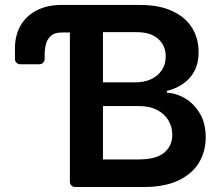

<svg xmlns="http://www.w3.org/2000/svg" viewBox="-20 -747 885 767"><path d="M259.2 -20.6V-727.3H538Q617.2 -727.3 669 -702.4Q721.2 -678.3 747.5 -635.3Q773.4 -593 773.4 -538.7Q773.4 -494.3 756.4 -462.7Q740.4 -432.2 710.9 -411.9Q682.5 -392.4 646.7 -383.9V-376.8Q685 -374.6 720.9 -353.3Q756 -331.7 779.1 -292.6Q801.8 -253.9 801.8 -198.2Q801.8 -142 774.5 -96.6Q747.5 -52.2 692.1 -25.9Q637.8 0 554 0H279.8Q271.3 0 265.3 -6Q259.2 -12.1 259.2 -20.6ZM533 -110.1Q604.8 -110.1 636.5 -137.6Q668.3 -165.1 668.3 -208.5Q668.3 -240.8 652.3 -266.9Q636.4 -293 606.9 -308.1Q577.4 -323.2 536.6 -323.2H391.3V-110.1ZM39.8 -511V-554Q39.8 -605.5 61.8 -644.5Q84.2 -683.6 126.1 -705.3Q168.3 -727.3 226.6 -727.3H321V-617.2H227.6Q198.2 -617.2 183.6 -604Q168.7 -590.6 163.4 -570.3Q158.4 -548.7 158.4 -527.7V-511Q158.4 -502.5 152.3 -496.4Q146.3 -490.4 137.4 -490.4H60.4Q51.8 -490.4 45.8 -496.4Q39.8 -502.5 39.8 -511ZM583.1 -430.4Q610.4 -443.2 626.1 -466.3Q642 -489.7 642 -521.7Q642 -564.3 612.2 -591.3Q582.7 -618.6 524.5 -618.6H391.3V-418H521.7Q555.4 -418 583.1 -430.4Z"/></svg>

Font: DeltaSans SemiBold
Style: Regular
Weight: 600
Designer: Rasmus Andersson
Foundry: rsms
Version: Version 3.012